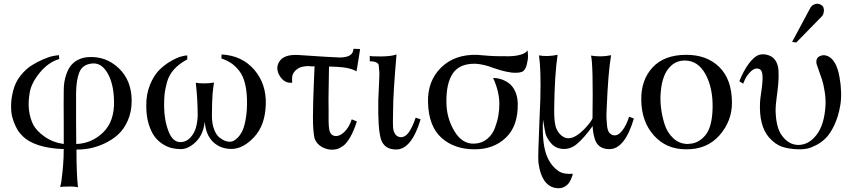

<svg xmlns="http://www.w3.org/2000/svg" viewBox="-20 -772 4492 1012"><path d="M674 -240Q674 -183 653.5 -136.5Q633 -90 601.5 -62Q570 -34 530 -15.5Q490 3 453 10Q416 17 383 16Q383 147 391 215Q375 211 351.5 211Q328 211 312 212L297 214L298 212Q298 210 299 205.5Q300 201 301.5 195Q303 189 304 179.5Q305 170 306.5 159Q308 148 309.5 132.5Q311 117 312.5 99.5Q314 82 315 60Q316 38 316 14Q160 8 97 -57Q91 -63 82.5 -73Q74 -83 63 -105.5Q52 -128 45 -153.5Q38 -179 38.5 -217Q39 -255 50 -296Q61 -339 88 -373Q115 -407 145.5 -426.5Q176 -446 208 -459.5Q240 -473 261 -477Q282 -481 291 -481L292 -461Q233 -443 188 -387Q143 -331 136 -280Q120 -187 155 -115Q172 -82 215.5 -51.5Q259 -21 316 -13V-118Q315 -236 316 -295Q316 -318 319 -338.5Q322 -359 330.5 -383Q339 -407 352.5 -425Q366 -443 390 -456Q414 -469 445 -471Q538 -477 606 -412.5Q674 -348 674 -240ZM581 -241Q579 -332 546 -388Q513 -444 462 -437Q414 -431 398 -390.5Q382 -350 381 -282V-125Q381 -47 382 -13Q464 -16 524 -74.5Q584 -133 581 -241Z M1381 -223Q1378 -112 1319.5 -49.5Q1261 13 1200 13Q1142 13 1103.5 -23.5Q1065 -60 1059 -131Q1052 -63 1012.5 -24.5Q973 14 933 14Q909 14 885.5 8.5Q862 3 837 -13Q812 -29 794 -53.5Q776 -78 763.5 -119Q751 -160 751 -213Q750 -274 770 -323.5Q790 -373 817.5 -401Q845 -429 877.5 -448Q910 -467 932.5 -473.5Q955 -480 967 -480V-459Q924 -436 897 -406Q870 -376 860 -338Q850 -300 847.5 -276.5Q845 -253 845 -214Q845 -141 868 -80.5Q891 -20 935 -23Q964 -25 984.5 -48Q1005 -71 1013 -100.5Q1021 -130 1022 -162Q1022 -248 1012 -336Q1023 -333 1052 -332.5Q1081 -332 1108 -337L1107 -330Q1106 -323 1104 -310Q1102 -297 1100.5 -278Q1099 -259 1098 -228Q1097 -197 1097 -162Q1097 -120 1108.5 -90Q1120 -60 1137 -47Q1154 -34 1168 -29Q1182 -24 1193 -25Q1201 -25 1210 -29Q1219 -33 1232 -45.5Q1245 -58 1255.5 -78Q1266 -98 1273.5 -135.5Q1281 -173 1282 -221Q1283 -282 1272.5 -327Q1262 -372 1241 -398.5Q1220 -425 1198 -439.5Q1176 -454 1147 -464L1148 -485Q1256 -479 1320 -404.5Q1384 -330 1381 -223Z M1878 -513Q1877 -506 1875 -493.5Q1873 -481 1869 -455.5Q1865 -430 1862 -413L1859 -396Q1846 -404 1826.5 -409.5Q1807 -415 1788 -417Q1769 -419 1752 -420Q1735 -421 1724 -421H1714Q1714 -420 1713.5 -378.5Q1713 -337 1712 -288Q1711 -239 1712 -198Q1712 -180 1712 -163.5Q1712 -147 1712 -133Q1712 -119 1713 -107.5Q1714 -96 1716 -86.5Q1718 -77 1722 -70.5Q1726 -64 1732 -60Q1738 -56 1747 -55Q1771 -53 1795.5 -77Q1820 -101 1834 -143L1861 -132Q1845 -82 1826 -49Q1807 -16 1788.5 -3Q1770 10 1757 13.5Q1744 17 1730 17Q1703 17 1676.5 2.5Q1650 -12 1638 -42Q1629 -83 1629.5 -159Q1630 -235 1634 -328.5Q1638 -422 1638 -423Q1628 -421 1612.5 -423Q1597 -425 1575.5 -420.5Q1554 -416 1542 -404V-405Q1525 -389 1521.5 -374.5Q1518 -360 1520 -336Q1479 -332 1455 -371Q1430 -412 1452 -447Q1477 -487 1554 -482Q1730 -470 1770 -469Q1842 -469 1843 -515Q1844 -515 1853 -514.5Q1862 -514 1870 -514Z M2197 -143Q2149 16 2068 16Q2006 16 1988 -38Q1971 -93 1974 -247Q1975 -266 1977.5 -322Q1980 -378 1979.5 -390Q1979 -402 1976 -430Q1969 -449 1929 -449V-478Q1934 -474 1988.5 -474.5Q2043 -475 2070 -485Q2052 -278 2052 -192Q2052 -181 2051.5 -162Q2051 -143 2051 -132.5Q2051 -122 2051.5 -107Q2052 -92 2054.5 -84Q2057 -76 2061.5 -67.5Q2066 -59 2073.5 -54.5Q2081 -50 2091 -49Q2116 -48 2135 -75Q2154 -102 2171 -152Z M2761 -507Q2762 -496 2763 -479Q2764 -462 2756.5 -431Q2749 -400 2730 -393Q2719 -389 2704 -388.5Q2689 -388 2676.5 -389.5Q2664 -391 2647.5 -394.5Q2631 -398 2621 -401Q2611 -404 2597 -408.5Q2583 -413 2580 -414Q2532 -433 2487 -436Q2403 -438 2367 -385.5Q2331 -333 2333 -230Q2334 -149 2375.5 -80Q2417 -11 2482 -15Q2520 -17 2547.5 -39.5Q2575 -62 2588 -96Q2601 -130 2606.5 -161.5Q2612 -193 2612 -223Q2612 -290 2579 -361Q2600 -361 2621 -354.5Q2642 -348 2662 -333.5Q2682 -319 2695 -291.5Q2708 -264 2709 -226Q2711 -108 2646.5 -46.5Q2582 15 2482 15Q2374 15 2306.5 -46Q2239 -107 2236 -233Q2233 -345 2304.5 -415.5Q2376 -486 2494 -483Q2498 -483 2530 -480Q2562 -477 2593.5 -476Q2625 -475 2661.5 -475.5Q2698 -476 2725 -484Q2752 -492 2761 -507Z M3321 -147Q3273 14 3192 14Q3130 14 3114 -43Q3109 -60 3106.5 -76.5Q3104 -93 3104 -100V-108Q3058 -44 3020 -12.5Q2982 19 2937 12Q2903 7 2881.5 -20.5Q2860 -48 2855.5 -67.5Q2851 -87 2844 -131Q2843 -138 2842 -141Q2837 -23 2858.5 39.5Q2880 102 2929 133Q2953 147 2999 144Q2999 147 2997.5 152Q2996 157 2990.5 170.5Q2985 184 2977.5 194Q2970 204 2956 212Q2942 220 2925 220Q2837 220 2818 86Q2816 67 2818 7.5Q2820 -52 2823.5 -140Q2827 -228 2828 -249Q2832 -406 2821 -480Q2865 -472 2919 -483Q2903 -377 2901 -197Q2900 -124 2912.5 -94.5Q2925 -65 2950 -50Q2989 -29 3041 -74Q3060 -90 3075.5 -108.5Q3091 -127 3097.5 -138Q3104 -149 3103 -149Q3107 -437 3095 -479Q3148 -470 3201 -481Q3185 -387 3178 -205Q3176 -170 3176.5 -152.5Q3177 -135 3179.5 -110.5Q3182 -86 3190.5 -74Q3199 -62 3214 -59Q3237 -55 3259 -82.5Q3281 -110 3296 -157Z M3838 -233Q3839 -135 3772.5 -59Q3706 17 3593 15Q3491 14 3426.5 -58Q3362 -130 3360 -243Q3358 -350 3419.5 -416.5Q3481 -483 3597 -483H3598Q3706 -483 3771.5 -418.5Q3837 -354 3838 -233ZM3736 -204Q3738 -308 3699 -380Q3660 -452 3591 -453Q3539 -454 3504.5 -412Q3470 -370 3463 -290Q3459 -253 3463.5 -209.5Q3468 -166 3482 -120Q3496 -74 3528.5 -43.5Q3561 -13 3608 -13L3609 -14Q3659 -14 3696.5 -57.5Q3734 -101 3736 -204Z M4314 -742Q4324 -732 4322.5 -713Q4321 -694 4310 -684L4177 -548L4155 -551L4252 -732Q4260 -746 4278.5 -751Q4297 -756 4314 -742ZM4409 -217Q4399 -158 4378 -113.5Q4357 -69 4334 -45.5Q4311 -22 4283 -7.5Q4255 7 4235.5 11Q4216 15 4198 15Q4143 15 4104 2Q4065 -11 4033 -48Q3980 -110 3986 -233Q3986 -245 3993.5 -295Q4001 -345 3999 -374.5Q3997 -404 3980 -409Q3959 -416 3938.5 -396.5Q3918 -377 3907 -354L3897 -331L3877 -344Q3899 -399 3927 -437Q3954 -472 3976 -481Q3996 -489 4019 -484Q4050 -478 4066 -455Q4082 -432 4083.5 -397.5Q4085 -363 4082 -330Q4079 -297 4073.5 -256.5Q4068 -216 4068 -195Q4069 -101 4101 -58Q4137 -8 4189 -8Q4244 -9 4284.5 -62Q4325 -115 4331 -215Q4333 -249 4327 -288Q4321 -327 4312.5 -353Q4304 -379 4294.5 -404.5Q4285 -430 4284 -435Q4278 -467 4303 -477Q4323 -486 4346 -475Q4389 -453 4404.5 -368Q4420 -283 4409 -217Z"/></svg>

Font: GFS Artemisia
Style: Regular
Weight: 400
Designer: Takis Katsoulidis and George D. Matthiopoulos
Foundry: Takis Katsoulidis and George D. Matthiopoulos
Version: Version 1.0